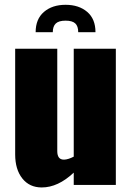

<svg xmlns="http://www.w3.org/2000/svg" viewBox="-20 -785 562 815"><path d="M131.3 -648.4Q131.3 -704.1 166.5 -734.4Q201.7 -764.6 258.3 -764.6Q314.9 -764.6 350.1 -734.6Q385.3 -704.6 385.3 -648.4H312Q312 -673.8 299.6 -685.5Q287.1 -697.3 258.3 -697.3Q229.5 -697.3 216.8 -685.3Q204.1 -673.3 204.1 -648.4ZM157.2 10.7Q105 10.7 74.7 -27.6Q44.4 -65.9 44.4 -129.4V-578.1H223.1V-143.6Q223.1 -107.4 251 -107.4Q252 -107.4 253.4 -107.4Q270.5 -108.4 293 -120.1V-578.1H471.7V0H293V-52.2Q226.1 10.7 157.2 10.7Z"/></svg>

Font: Oswald
Style: Heavy
Weight: 800
Designer: Vernon Adams
Foundry: Vernon Adams
Version: 3.0; ttfautohint (v0.95) -l 8 -r 50 -G 200 -x 0 -w "G" -W -c